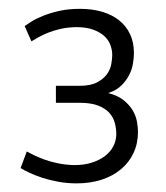

<svg xmlns="http://www.w3.org/2000/svg" viewBox="-20 -741 381 441"><path d="M156.2 -319.8Q134.3 -319.8 114.3 -323.5Q94.2 -327.1 77.6 -332.5Q61 -337.9 48.1 -344Q35.2 -350.1 27.3 -355L41.5 -393.1Q46.9 -390.1 57.1 -385Q67.4 -379.9 81.3 -374.8Q95.2 -369.6 112.8 -366Q130.4 -362.3 150.4 -361.8Q173.8 -361.8 191.7 -367.7Q209.5 -373.5 221.9 -383.3Q234.4 -393.1 240.7 -406Q247.1 -418.9 247.1 -433.1Q247.1 -445.8 243.7 -458.7Q240.2 -471.7 231 -481.9Q221.7 -492.2 205.3 -498.5Q189 -504.9 162.6 -504.9H108.4V-543.9H162.6Q188 -543.9 202.9 -551.8Q217.8 -559.6 225.6 -570.6Q233.4 -581.5 235.6 -593.8Q237.8 -606 237.8 -614.7Q237.8 -626 233.6 -637.5Q229.5 -648.9 219.7 -658Q210 -667 194.1 -672.9Q178.2 -678.7 154.8 -678.7Q134.8 -678.2 118.9 -674.6Q103 -670.9 90.3 -665.8Q77.6 -660.6 68.1 -655.3Q58.6 -649.9 52.2 -646L36.6 -681.2Q41.5 -684.6 51.8 -691.2Q62 -697.8 78.1 -704.3Q94.2 -710.9 115.5 -715.8Q136.7 -720.7 163.6 -720.7Q191.9 -720.7 214.8 -713.9Q237.8 -707 253.9 -694.1Q270 -681.2 278.8 -662.4Q287.6 -643.6 287.6 -619.1Q287.6 -608.4 285.4 -595Q283.2 -581.5 276.6 -568.6Q270 -555.7 258.5 -544.4Q247.1 -533.2 228.5 -527.3Q251 -521.5 264.4 -510.5Q277.8 -499.5 285.2 -486.8Q292.5 -474.1 294.7 -460.9Q296.9 -447.8 296.9 -438.5Q296.9 -411.1 286.6 -389.4Q276.4 -367.7 257.6 -352.1Q238.8 -336.4 212.9 -328.1Q187 -319.8 156.2 -319.8Z"/></svg>

Font: Ufes Sans Light
Style: Regular
Weight: 200
Designer: Ricardo Esteves & Thais Bronze
Foundry: ProDesignUfes - Ricardo Esteves, Thais Bronze (This is a derivative work, based on Roboto family, by Christian Robertson
Version: Version 2.0